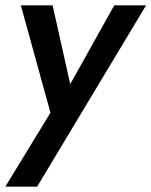

<svg xmlns="http://www.w3.org/2000/svg" viewBox="-29 -480 567 719"><path d="M518 -460H399L234 -165L168 -460H49L160 -58L-9 219H110Z"/></svg>

Font: Jost Medium
Style: Italic
Weight: 500
Italic angle: -5°
Version: Version 3.710